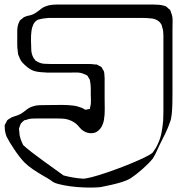

<svg xmlns="http://www.w3.org/2000/svg" viewBox="-67 -779 789 846"><path d="M693 -648V-406Q693 -395 693 -372.5Q693 -350 692.5 -323.5Q692 -297 689.5 -274.5Q687 -252 682 -241Q675 -219 661.5 -191Q648 -163 636 -140Q629 -125 622 -109.5Q615 -94 606 -80Q588 -58 559.5 -33Q531 -8 508 7Q493 16 470.5 23Q448 30 425.5 35Q403 40 388 43Q379 46 356 47Q333 48 303.5 47Q274 46 244 42Q214 38 191 32Q168 26 159 17Q144 7 122 -5.5Q100 -18 78 -33Q56 -48 41 -63Q19 -86 -4 -120.5Q-27 -155 -38 -177Q-46 -198 -46 -217Q-46 -220 -46.5 -223Q-47 -226 -46 -228Q-45 -230 -43.5 -233Q-42 -236 -41 -238Q-39 -240 -38 -243.5Q-37 -247 -36 -248Q-34 -250 -31.5 -252Q-29 -254 -27 -255Q-16 -263 -3 -266.5Q10 -270 22 -276Q36 -284 48.5 -294.5Q61 -305 77 -310Q91 -315 107 -315.5Q123 -316 138 -316Q161 -316 185 -316.5Q209 -317 231 -316Q245 -315 258 -313.5Q271 -312 284 -307Q289 -306 293 -304Q297 -302 301 -300Q303 -299 305 -297.5Q307 -296 309 -296Q312 -295 316 -296.5Q320 -298 323 -298Q325 -299 326.5 -298.5Q328 -298 329 -299Q330 -301 329.5 -302.5Q329 -304 330 -305L333 -320Q334 -331 333.5 -342Q333 -353 333 -363Q333 -376 333 -388.5Q333 -401 331 -414Q330 -417 330 -420.5Q330 -424 329 -427L322 -439Q321 -441 320 -443Q319 -445 317 -446Q315 -448 311 -449.5Q307 -451 305 -452Q289 -460 268 -459.5Q247 -459 229 -459H144Q129 -460 113.5 -461Q98 -462 84 -466Q69 -471 55.5 -481.5Q42 -492 32 -503Q25 -511 21 -520Q17 -529 13 -539Q12 -543 12 -547Q12 -551 11 -555Q9 -569 9 -582Q9 -595 9 -608Q9 -625 9 -643Q9 -661 15 -677Q17 -679 18 -683Q19 -687 21 -689Q23 -691 25.5 -693Q28 -695 30 -696Q32 -698 34 -700Q36 -702 38 -703Q48 -708 58.5 -710Q69 -712 79 -716L91 -723Q102 -730 112 -738.5Q122 -747 134 -751Q146 -756 159.5 -757.5Q173 -759 186 -759H609Q621 -759 632.5 -758Q644 -757 655 -754Q657 -753 660 -752.5Q663 -752 665 -750Q667 -749 669.5 -747Q672 -745 673 -743Q679 -739 682 -736Q686 -729 687 -723Q694 -707 693.5 -687.5Q693 -668 693 -648ZM652 -248Q653 -263 653 -286.5Q653 -310 653 -333.5Q653 -357 653 -372V-622Q653 -632 652 -641.5Q651 -651 647 -661Q646 -663 646 -666Q646 -669 644 -671Q637 -684 624.5 -690.5Q612 -697 598 -698Q579 -700 558.5 -700Q538 -700 518 -700H148Q138 -699 128 -698Q118 -697 108 -694Q106 -693 103 -693Q100 -693 98 -691Q86 -684 80 -671.5Q74 -659 72 -645Q69 -623 69.5 -600.5Q70 -578 71 -555Q73 -536 83 -520Q85 -519 86.5 -516.5Q88 -514 89 -512Q91 -511 94.5 -509.5Q98 -508 100 -506Q113 -499 128.5 -498Q144 -497 158 -497H304Q315 -497 327 -497Q339 -497 350 -495Q353 -495 356.5 -495Q360 -495 363 -493Q365 -492 367.5 -490.5Q370 -489 372 -488Q374 -487 377 -485.5Q380 -484 381 -482Q383 -480 385 -474Q387 -472 388.5 -469.5Q390 -467 391 -464Q393 -457 393 -449.5Q393 -442 394 -435V-345Q394 -323 394.5 -298.5Q395 -274 391 -251Q390 -244 387.5 -236.5Q385 -229 381 -221Q375 -211 367 -204Q354 -192 335 -192Q316 -192 301 -202Q291 -208 284 -217Q277 -226 269 -233Q252 -247 230 -253Q218 -256 205.5 -256.5Q193 -257 181 -257H99Q86 -257 73.5 -256.5Q61 -256 49 -251Q47 -250 44 -250Q41 -250 39 -248Q37 -247 34.5 -244.5Q32 -242 30 -240Q29 -239 27 -237Q25 -235 24 -233Q23 -232 22.5 -229.5Q22 -227 21 -225Q20 -222 19 -219Q18 -216 17 -214Q17 -210 17 -206.5Q17 -203 18 -200Q18 -184 23 -169Q28 -154 35 -140Q46 -129 70.5 -110Q95 -91 124 -70Q153 -49 177.5 -31.5Q202 -14 213 -6Q254 5 295 8Q304 10 335.5 2Q367 -6 409 -20.5Q451 -35 492.5 -51.5Q534 -68 565.5 -83Q597 -98 606 -107Q621 -127 629 -146Q640 -169 645 -196Q650 -223 652 -248Z"/></svg>

Font: Rubik Vinyl
Style: Regular
Weight: 400
Designer: Hubert and Fischer, NaN
Foundry: Hubert and Fischer, NaN
Version: Version 2.200